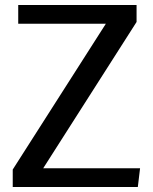

<svg xmlns="http://www.w3.org/2000/svg" viewBox="-20 -749 611 769"><path d="M53 -729H527V-661L153 -75H541L532 0H31V-70L404 -654H53Z"/></svg>

Font: Rosario Medium
Style: Regular
Weight: 500
Version: Version 1.201